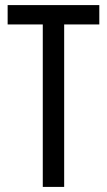

<svg xmlns="http://www.w3.org/2000/svg" viewBox="-20 -734 421 754"><path d="M232 0V-638H370V-714H10V-638H148V0Z"/></svg>

Font: Noto Sans Gujarati ExtraCondensed
Style: Regular
Weight: 400
Width: 2
Designer: Jelle Bosma - Monotype Design Team, Universal Thirst
Foundry: Monotype Imaging Inc.
Version: Version 2.106